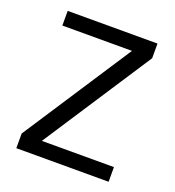

<svg xmlns="http://www.w3.org/2000/svg" viewBox="-106 -631 652 715"><g transform="rotate(20 220.5 -273.0)"><path d="M37.1 0V-58.1L317.9 -487.8H42V-545.9H397.9V-487.8L117.2 -58.1H402.8V0Z"/></g></svg>

Font: Poppins Light
Style: Regular
Weight: 300
Designer: Ninad Kale (Devanagari), Jonny Pinhorn (Latin)
Foundry: Indian Type Foundry
Version: 4.004